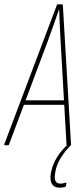

<svg xmlns="http://www.w3.org/2000/svg" viewBox="-45 -675 383 892"><path d="M-22 0Q-26 0 -25 -5L219 -651Q220 -655 223 -655H243Q247 -655 247 -651L285 -4Q285 0 282 0H267Q264 0 264 -4L236 -493Q234 -529 232.5 -563Q231 -597 230 -631H229Q217 -597 205 -562Q193 -527 180 -492L-3 -4Q-4 0 -8 0ZM60 -188 69 -209H255L258 -188ZM232 197Q207 197 196.5 180Q186 163 191 132L192 126Q199 89 220 55.5Q241 22 274 -8L285 -1Q254 30 235.5 61.5Q217 93 212 124L211 131Q203 178 235 178Q243 178 248.5 176.5Q254 175 259 174Q261 173 262.5 173.5Q264 174 263 177L262 187Q261 193 256 194Q251 195 245 196Q239 197 232 197Z"/></svg>

Font: Sofia Sans Extra Condensed Thin
Style: Italic
Weight: 250
Italic angle: -9°
Version: Version 4.100